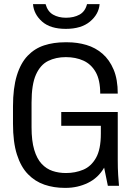

<svg xmlns="http://www.w3.org/2000/svg" viewBox="-20 -901 640 931"><path d="M293 10Q241 10 195.5 -5.5Q150 -21 115.5 -56.5Q81 -92 62 -152Q43 -212 43 -301V-385Q43 -474 61.5 -534.5Q80 -595 114 -630.5Q148 -666 194 -681Q240 -696 295 -696H307Q355 -696 399 -683Q443 -670 477 -640.5Q511 -611 531 -563.5Q551 -516 551 -447H466Q466 -513 444 -551.5Q422 -590 384.5 -607Q347 -624 299 -624Q251 -624 213.5 -605.5Q176 -587 154.5 -539.5Q133 -492 133 -403V-284Q133 -218 146 -174.5Q159 -131 182 -106.5Q205 -82 235 -72Q265 -62 300 -62Q345 -62 383.5 -78Q422 -94 445.5 -135.5Q469 -177 469 -253V-291H277V-358H551V-125Q551 -84 553 -52.5Q555 -21 557 0H503L485 -88Q456 -38 406 -14Q356 10 299 10ZM299 -761Q224 -761 184 -796.5Q144 -832 140 -881H201Q211 -845 237.5 -830Q264 -815 300 -815Q338 -815 365.5 -830Q393 -845 402 -881H463Q459 -832 416.5 -796.5Q374 -761 299 -761Z"/></svg>

Font: Chivo Mono Medium Light
Style: Regular
Weight: 300
Monospace: yes
Version: Version 1.008